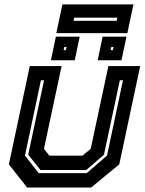

<svg xmlns="http://www.w3.org/2000/svg" viewBox="-20 -834 644 854"><path d="M100.5 0 19.5 -103 112.5 -540H254L175.5 -172L199.5 -141.5H346.5L383.5 -172L462 -540H603.5L510.5 -103L385.5 0ZM152 -64H366L456 -142L527 -477H513L442.5 -146L364 -78H160L105.5 -146L176 -477H162L91 -142ZM414.5 -566 436.5 -671H542.5L520.5 -566ZM206.5 -566 228.5 -671H334.5L312.5 -566ZM263 -611H273L276 -625H266ZM472 -611H482L485 -625H475ZM230.5 -686.5 257.5 -814.5H573.5L546.5 -686.5ZM307 -741.5H499L502 -755.5H310Z"/></svg>

Font: Tourney
Style: Bold Italic
Weight: 700
Italic angle: -12°
Version: Version 1.015